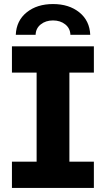

<svg xmlns="http://www.w3.org/2000/svg" viewBox="-20 -929 523 949"><path d="M323 -570V-130H444V0H39V-130H161V-570H39V-700H444V-570ZM242 -909Q321 -909 372 -868Q423 -827 426 -757H328Q327 -789 302.5 -808.5Q278 -828 242 -828Q206 -828 181.5 -808.5Q157 -789 156 -757H58Q61 -827 112 -868Q163 -909 242 -909Z"/></svg>

Font: Montserrat Alternates
Style: Bold
Weight: 700
Designer: Julieta Ulanovsky
Foundry: Julieta Ulanovsky
Version: Version 7.200